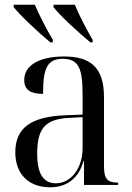

<svg xmlns="http://www.w3.org/2000/svg" viewBox="-20 -786 563 816"><path d="M194 -606H204L205 -616C179 -659 147 -721 128 -766H38V-756C65 -721 144 -647 194 -606ZM364 -606H374V-616C349 -659 316 -721 298 -766H208L207 -756C234 -721 314 -647 364 -606ZM193 10C262 10 314 -26 335 -102H337V0H482V-10H480C437 -10 422 -25 422 -79V-373C422 -499 365 -546 252 -546C157 -546 83 -514 83 -446C83 -404 110 -387 163 -387C163 -493 179 -536 247 -536C317 -536 331 -491 331 -381V-299L255 -296C113 -290 45 -243 45 -139C45 -45 103 10 193 10ZM217 -7C164 -7 138 -49 138 -132C138 -238 170 -280 274 -285L331 -288V-156C331 -74 284 -7 217 -7Z"/></svg>

Font: Noto Serif Display SemiCondensed
Style: Regular
Weight: 400
Width: 4
Designer: Monotype Design Team
Foundry: Monotype Imaging Inc.
Version: Version 2.009